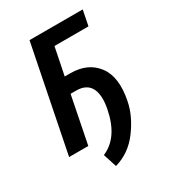

<svg xmlns="http://www.w3.org/2000/svg" viewBox="-166 -614 746 838"><g transform="rotate(-30 207.0 -195.5)"><path d="M199.2 -314Q287.1 -314 332 -254.4Q377 -194.8 354.5 -83.5Q341.8 -17.6 293 48.8Q244.1 115.2 169.4 136.2L147.5 68.4Q235.8 31.2 260.7 -97.2Q273.9 -164.6 254.4 -200.2Q234.9 -235.8 183.6 -235.8H155.3L108.4 0H11.7L117.2 -528.3H385.3L370.1 -451.7H198.7L170.9 -314Z"/></g></svg>

Font: RobotoCondensed-Italic
Style: Italic
Weight: 400
Designer: Google
Version: Version 1.200311; 2013